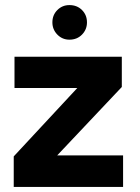

<svg xmlns="http://www.w3.org/2000/svg" viewBox="-20 -735 549 755"><path d="M34 0V-120L284 -389H37V-512H459V-393L205 -124H464V0ZM253 -579Q225 -579 205.5 -599Q186 -619 186 -647Q186 -676 205.5 -695.5Q225 -715 253 -715Q283 -715 302.5 -695.5Q322 -676 322 -647Q322 -619 302.5 -599Q283 -579 253 -579Z"/></svg>

Font: DM Sans 12pt Black
Style: Regular
Weight: 900
Version: Version 4.004;gftools[0.9.30]